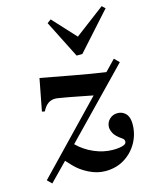

<svg xmlns="http://www.w3.org/2000/svg" viewBox="-118 -836 740 940"><g transform="rotate(-15 252.5 -366.5)"><path d="M31 18 9 -4 338 -346Q301 -353 258.5 -361.5Q216 -370 167 -378Q119 -387 93 -343L87 -332L73 -335L104 -497Q185 -482 271.5 -466Q358 -450 428 -440L480 -494L504 -470L184 -140Q219 -105 266.5 -84.5Q314 -64 362 -64Q379 -64 393 -66Q407 -68 417 -72Q429 -77 429.5 -88Q430 -99 419 -106Q388 -127 379 -145Q370 -163 370 -175Q370 -199 386.5 -215.5Q403 -232 428 -232Q453 -232 469.5 -214.5Q486 -197 486 -162Q486 -111 462 -68Q438 -25 396 1Q354 27 299 27Q257 27 215.5 6Q174 -15 147 -44L120 -73ZM231 -760 338 -644 489 -758 505 -743 337 -556H308L212 -746Z"/></g></svg>

Font: DeepMind Serif Display
Style: Italic
Weight: 400
Italic angle: -12°
Designer: Frank Grießhammer / Modifications: Colophon Foundry
Foundry: Colophon Foundry
Version: Version 5.003; ttfautohint (v1.8.2)